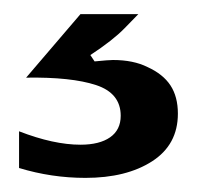

<svg xmlns="http://www.w3.org/2000/svg" viewBox="-20 -39 279 272"><path d="M7 199V147Q56 166 94 166Q121 166 136 155.5Q151 145 151 125Q151 93 116 81.5Q81 70 17 71L94 -19H176Q173 -16 156.5 1Q140 18 108 39L114 48Q134 46 140 46Q169 46 189 56Q211 66 221.5 82Q232 98 232 122Q232 166 195.5 189.5Q159 213 101 213Q53 213 7 199Z"/></svg>

Font: Open Sauce One
Style: Bold
Weight: 700
Designer: Alfredo Marco Pradil
Foundry: Creative Sauce Fz LLC
Version: Version 1.477